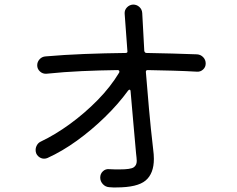

<svg xmlns="http://www.w3.org/2000/svg" viewBox="-20 -803 1040 841"><path d="M843 -565Q859 -564 870 -552.5Q881 -541 881 -525Q881 -509 869.5 -498.5Q858 -488 843 -489Q791 -492 737 -493.5Q683 -495 627 -496Q618 -496 619 -487Q625 -413 632.5 -327.5Q640 -242 651 -148Q654 -126 654 -107Q654 -43 618 -12.5Q582 18 490 18Q483 18 475 18Q467 18 459 17Q442 16 430.5 3.5Q419 -9 419 -25Q419 -42 431 -53Q443 -64 459 -62Q473 -61 484 -61Q495 -61 505 -61Q552 -61 565.5 -70Q579 -79 579 -98Q579 -105 578 -113Q577 -121 576 -131Q570 -196 564 -265.5Q558 -335 552 -403Q552 -409 548.5 -410Q545 -411 541 -406Q498 -347 439.5 -290Q381 -233 316.5 -186.5Q252 -140 188 -111Q181 -108 173 -108Q159 -108 147.5 -118.5Q136 -129 136 -146Q136 -157 142 -167.5Q148 -178 159 -183Q222 -213 286.5 -260Q351 -307 407.5 -364.5Q464 -422 502 -485Q503 -487 503 -489Q503 -496 495 -496Q417 -495 338.5 -491.5Q260 -488 183 -480Q167 -479 155 -490Q143 -501 143 -517Q143 -532 153.5 -543.5Q164 -555 180 -556Q260 -563 349.5 -566.5Q439 -570 530 -571Q540 -571 538 -580L526 -743Q525 -759 536 -770.5Q547 -782 563 -783Q579 -783 590.5 -772.5Q602 -762 603 -746Q605 -715 607 -672.5Q609 -630 612 -580Q614 -571 622 -571Q679 -570 735 -568.5Q791 -567 843 -565Z"/></svg>

Font: Kiwi Maru
Style: Regular
Weight: 400
Designer: Hiroki-Chan
Version: Version 1.100